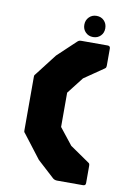

<svg xmlns="http://www.w3.org/2000/svg" viewBox="-89 -848 600 902"><g transform="rotate(10 211.0 -397.0)"><path d="M249 0Q237.5 0 229 -6.5L147.5 -81L65 -188.5Q59.5 -195.5 58 -197.2Q56.5 -199 56.5 -206V-461Q56.5 -468 58.2 -470Q60 -472 65 -478.5L141.5 -577.5L229 -660Q234.5 -664.5 237.8 -665.5Q241 -666.5 249 -666.5H372.5Q385 -666.5 385 -654V-574Q385 -570 384.2 -565.8Q383.5 -561.5 379 -558.5L285 -494L223.5 -415V-251.5L286 -172.5L379 -108.5Q383 -106 384 -102.5Q385 -99 385 -95V-12.5Q385 0 372.5 0ZM297.5 -693.5Q276 -693.5 261.8 -707.8Q247.5 -722 247.5 -743.5Q247.5 -765.5 261.8 -780Q276 -794.5 297.5 -794.5Q319.5 -794.5 333.5 -780Q347.5 -765.5 347.5 -743.5Q347.5 -722 333.5 -707.8Q319.5 -693.5 297.5 -693.5Z"/></g></svg>

Font: Jaro
Style: Regular
Weight: 400
Designer: Agyei Archer, Celine Hurka, Mirko Velimirović
Version: Version 1.000